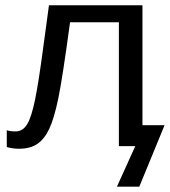

<svg xmlns="http://www.w3.org/2000/svg" viewBox="-20 -548 637 720"><path d="M418.5 151.9 487.3 0H425.8V-464.4H242.7Q213.9 -251.5 198.2 -177Q182.6 -102.5 164.6 -64.5Q146.5 -26.4 119.9 -8.3Q93.3 9.8 51.3 9.8Q26.9 9.8 5.4 3.4V-59.6Q17.6 -55.2 38.6 -55.2Q65.4 -55.2 81.8 -82Q98.1 -108.9 111.6 -174.8Q125 -240.7 142.1 -369.6L163.6 -528.3H514.2V-78.6H597.2L502.4 151.9Z"/></svg>

Font: Liberation Sans
Style: Regular
Weight: 400
Designer: Steve Matteson
Foundry: Ascender Corporation
Version: Version 2.00.1